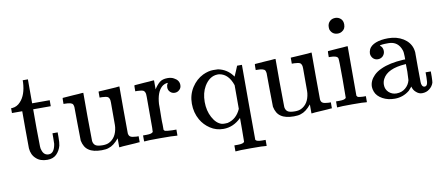

<svg xmlns="http://www.w3.org/2000/svg" viewBox="-74 -963 3347 1452"><g transform="rotate(-10 1599.5 -237.5)"><path d="M141 -615H181V-431H316V-385H181V-241Q183 -104 183 -100Q183 -83 189 -68Q202 -29 238 -29Q281 -29 292 -100Q293 -105 293 -146V-181H333V-146Q333 -102 328 -80Q318 -42 291 -15Q265 10 221 10Q166 10 135 -20Q102 -49 98 -100Q97 -105 97 -248V-385H18V-422H27Q64 -425 90 -454Q136 -502 141 -600Z M496 -437Q518 -438 537 -439.5Q556 -441 565 -442H573H576V-261Q578 -73 578 -71Q582 -45 600 -35Q616 -26 653 -26Q681 -26 700 -35Q758 -63 768 -144Q768 -150 769 -161V-202V-248V-295V-335L768 -351Q765 -369 754 -377Q741 -384 709 -385H691V-431L699 -432Q708 -432 727 -433.5Q746 -435 768 -436Q841 -440 846 -442H853V-264Q853 -83 854 -81Q857 -61 869 -55Q879 -48 913 -46H931V0H923Q915 1 896 2.5Q877 4 856 5Q784 9 779 11H772V-58Q731 -8 691 3Q673 10 638 10Q573 10 539 -14Q505 -36 494 -89Q494 -91 492 -226Q491 -299 491 -348Q489 -362 485 -369Q475 -385 425 -385H414V-408Q414 -431 416 -431Q420 -431 496 -437Z M1043 -437Q1064 -438 1082 -439.5Q1100 -441 1108 -442H1116H1119V-373Q1139 -405 1161 -423Q1183 -441 1222 -441Q1250 -441 1270 -430Q1309 -410 1309 -373Q1309 -350 1294 -337Q1279 -322 1258 -322Q1237 -322 1223 -336Q1208 -350 1208 -372Q1208 -389 1216 -400L1218 -405Q1216 -407 1195 -401Q1179 -394 1171 -386Q1131 -349 1125 -260V-221Q1124 -195 1124 -154V-127Q1124 -108 1125 -101V-81V-66V-61Q1130 -52 1137 -51Q1145 -48 1190 -46H1221V0H1212Q1194 -3 1085 -3Q987 -3 973 0H965V-46H981H992Q1034 -46 1042 -60V-68Q1042 -82 1043 -91V-123V-162V-203V-270V-328L1042 -351Q1039 -369 1028 -377Q1015 -384 983 -385H965V-408Q965 -431 967 -431Q971 -431 1043 -437Z M1710 -49Q1650 11 1573 11Q1517 11 1472 -19Q1428 -48 1402 -93Q1370 -149 1370 -218Q1370 -286 1405 -341Q1440 -395 1493 -421Q1536 -441 1573 -441Q1605 -441 1610 -440Q1678 -426 1718 -372L1724 -364Q1730 -377 1741 -403L1757 -442H1794V-156Q1794 133 1795 134Q1803 148 1845 148H1856H1872V194H1864Q1851 191 1752 191Q1653 191 1640 194H1632V148H1648H1659Q1701 148 1709 134Q1710 133 1710 41ZM1713 -300Q1683 -389 1615 -401Q1610 -401 1606 -402H1598Q1537 -400 1497 -333Q1468 -283 1468 -214Q1468 -147 1496 -95Q1525 -41 1567 -29Q1575 -27 1590 -27Q1607 -27 1611 -28Q1680 -44 1713 -118Z M1972 -437Q1994 -438 2013 -439.5Q2032 -441 2041 -442H2049H2052V-261Q2054 -73 2054 -71Q2058 -45 2076 -35Q2092 -26 2129 -26Q2157 -26 2176 -35Q2234 -63 2244 -144Q2244 -150 2245 -161V-202V-248V-295V-335L2244 -351Q2241 -369 2230 -377Q2217 -384 2185 -385H2167V-431L2175 -432Q2184 -432 2203 -433.5Q2222 -435 2244 -436Q2317 -440 2322 -442H2329V-264Q2329 -83 2330 -81Q2333 -61 2345 -55Q2355 -48 2389 -46H2407V0H2399Q2391 1 2372 2.5Q2353 4 2332 5Q2260 9 2255 11H2248V-58Q2207 -8 2167 3Q2149 10 2114 10Q2049 10 2015 -14Q1981 -36 1970 -89Q1970 -91 1968 -226Q1967 -299 1967 -348Q1965 -362 1961 -369Q1951 -385 1901 -385H1890V-408Q1890 -431 1892 -431Q1896 -431 1972 -437Z M2593 -652Q2609 -636 2609 -609Q2609 -573 2582 -558Q2568 -549 2550 -549Q2508 -549 2492 -589Q2490 -597 2490 -609Q2490 -636 2508 -653Q2524 -669 2552 -669Q2576 -668 2593 -652ZM2529 -437Q2550 -438 2568.5 -439.5Q2587 -441 2595 -442H2603H2606V-62Q2611 -52 2618 -50Q2624 -48 2653 -46H2676V0H2668Q2657 -3 2564 -3Q2473 -3 2455 0H2447V-46H2463H2474Q2516 -46 2524 -60Q2525 -61 2525 -205Q2525 -356 2521 -365Q2513 -385 2462 -385H2451V-408Q2451 -431 2453 -431Q2457 -431 2529 -437Z M2777 -321Q2762 -338 2762 -359Q2762 -372 2770 -391Q2784 -418 2822 -433Q2861 -448 2917 -448Q2983 -448 3032 -418Q3080 -388 3095 -340Q3099 -327 3101 -309V-194Q3101 -91 3102 -80Q3102 -64 3107 -54Q3113 -40 3127 -40Q3140 -40 3146 -54Q3152 -66 3152 -109V-145H3192V-106Q3191 -67 3189 -59Q3180 -31 3156 -13Q3133 6 3099 6Q3075 6 3055 -12Q3035 -28 3028 -54V-58Q3022 -52 3016 -45Q3004 -31 3003 -30Q2953 11 2889 11Q2836 11 2796 -11Q2754 -34 2741 -69Q2733 -90 2733 -107Q2733 -154 2772 -193Q2795 -216 2829 -231Q2895 -262 3003 -268H3017V-290Q3017 -324 3011 -340Q3000 -373 2976 -392Q2951 -411 2914 -411Q2847 -411 2847 -403Q2869 -388 2869 -359Q2869 -338 2854 -321Q2838 -305 2815 -305Q2792 -305 2777 -321ZM3016 -233Q3012 -233 3011 -232Q2873 -223 2836 -151Q2825 -131 2825 -106Q2825 -72 2849 -49Q2874 -26 2908 -26Q2949 -26 2977 -50Q3005 -73 3014 -109Q3015 -116 3017 -175Z"/></g></svg>

Font: KaTeX_Main
Style: Regular
Weight: 400
Version: Version